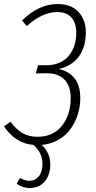

<svg xmlns="http://www.w3.org/2000/svg" viewBox="-24 -714 478 959"><path d="M269 -369.1Q318.8 -359.4 347.9 -323.7Q377 -288.1 377 -224.1Q377 -182.1 364.5 -142.3Q352.1 -102.5 328.4 -69.8Q304.7 -37.1 267.3 -15.6Q230 5.9 184.1 9.8Q227.1 49.3 227.1 106.9Q227.1 159.2 199.7 192.1Q172.4 225.1 124 225.1Q89.4 225.1 59.1 204.1L75.2 174.8Q100.6 189 123 189Q151.9 189 169.9 166.7Q188 144.5 188 105Q188 48.8 143.1 9.8Q52.7 2.4 -3.9 -83L28.8 -106Q55.2 -68.8 87.4 -49.8Q119.6 -30.8 164.1 -30.8Q199.2 -30.8 227.5 -42.5Q255.9 -54.2 274.4 -73.2Q293 -92.3 305.7 -117.7Q318.4 -143.1 323.7 -169.7Q329.1 -196.3 329.1 -224.1Q329.1 -283.7 298.1 -316.2Q267.1 -348.6 207 -348.1L154.8 -347.2L166 -388.2H209Q238.8 -388.2 263.7 -397.2Q288.6 -406.2 305.7 -421.4Q322.8 -436.5 334.5 -457.3Q346.2 -478 351.6 -501Q356.9 -523.9 356.9 -548.8Q356.9 -599.6 332.5 -626.7Q308.1 -653.8 261.2 -653.8Q188 -653.8 109.9 -584L85.9 -611.8Q129.9 -653.8 172.9 -673.8Q215.8 -693.8 264.2 -693.8Q330.6 -693.8 367.7 -654.8Q404.8 -615.7 404.8 -551.8Q404.8 -480.5 370.8 -432.9Q336.9 -385.3 269 -369.1Z"/></svg>

Font: Fira Sans Compressed ExtraLight
Style: Italic
Weight: 250
Width: 3
Italic angle: -8°
Designer: Carrois Corporate & Edenspiekermann AG
Foundry: Carrois Corporate GbR & Edenspiekermann AG
Version: Version 4.203;PS 004.203;hotconv 1.0.88;makeotf.lib2.5.64775